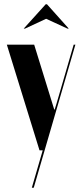

<svg xmlns="http://www.w3.org/2000/svg" viewBox="-20 -704 385 899"><path d="M12 -495 165 0H180L129 175H138L333 -495H325L245 -220L236 -191H234L225 -220L140 -495ZM91 -570H97L196 -616L296 -570H302L200 -684H194Z"/></svg>

Font: Moniqa Black
Style: Regular
Weight: 900
Designer: Rajesh Rajput
Foundry: Rajesh Rajput
Version: Version 1.000